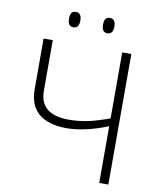

<svg xmlns="http://www.w3.org/2000/svg" viewBox="-95 -960 860 1034"><g transform="rotate(10 335.0 -442.5)"><path d="M88.9 -439V-713.9H139.2V-437Q139.2 -307.1 297.9 -307.1Q344.7 -307.1 391.6 -315.7Q438.5 -324.2 519 -353V-713.9H568.8V0H519V-310.1Q391.6 -259.8 293.9 -259.8Q194.3 -259.8 141.6 -304Q88.9 -348.1 88.9 -439ZM205.1 -843.3Q205.1 -865.7 212.6 -875.5Q220.2 -885.3 235.8 -885.3Q267.1 -885.3 267.1 -843.3Q267.1 -801.3 235.8 -801.3Q205.1 -801.3 205.1 -843.3ZM391.1 -843.3Q391.1 -865.7 398.7 -875.5Q406.2 -885.3 421.9 -885.3Q453.1 -885.3 453.1 -843.3Q453.1 -801.3 421.9 -801.3Q391.1 -801.3 391.1 -843.3Z"/></g></svg>

Font: Open Sans Light
Style: Regular
Weight: 300
Foundry: Ascender Corporation
Version: Version 1.10